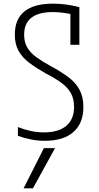

<svg xmlns="http://www.w3.org/2000/svg" viewBox="-20 -760 540 1050"><path d="M160 270H109L220 50H281ZM225 10Q188 10 151.5 3Q115 -4 78 -17V-65Q114 -51 149 -43.5Q184 -36 221 -36Q299 -36 342 -71.5Q385 -107 385 -176Q385 -221 366.5 -252.5Q348 -284 314 -308.5Q280 -333 231 -358Q178 -388 140 -416.5Q102 -445 81.5 -482Q61 -519 61 -570Q61 -655 113.5 -697.5Q166 -740 270 -740Q304 -740 340 -735.5Q376 -731 414 -721V-515H365V-703L388 -679Q356 -686 326.5 -690Q297 -694 269 -694Q191 -694 151.5 -663Q112 -632 112 -570Q112 -529 129.5 -499.5Q147 -470 180.5 -446Q214 -422 260 -397Q314 -368 353.5 -338.5Q393 -309 414.5 -270Q436 -231 436 -175Q436 -86 381.5 -38Q327 10 225 10Z"/></svg>

Font: M PLUS 1 Code Light
Style: Regular
Weight: 300
Designer: Coji Morishita
Foundry: UNDERFOREST DESIGN
Version: Version 1.002